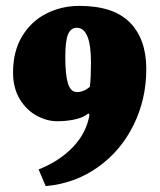

<svg xmlns="http://www.w3.org/2000/svg" viewBox="-20 -614 538 646"><path d="M277.3 -232.4 281.2 -228Q271 -167 225.6 -119.4Q180.2 -71.8 109.9 -43.9L133.8 12.2Q231.9 3.4 309.1 -51.3Q386.2 -106 429.2 -192.9Q472.2 -279.8 472.2 -381.3Q472.2 -482.4 417 -538.3Q361.8 -594.2 247.1 -594.2Q187 -594.2 136 -568.4Q85 -542.5 54.4 -491.9Q23.9 -441.4 23.9 -370.1Q23.9 -318.4 46.1 -281.2Q68.4 -244.1 102.8 -225.1Q137.2 -206.1 172.9 -206.1Q204.1 -206.1 232.7 -212.4Q261.2 -218.8 277.3 -232.4ZM286.1 -404.3Q286.1 -382.8 285.2 -358.4Q284.2 -334 282.2 -321.8Q261.7 -304.2 238.8 -304.2Q217.8 -304.2 208.7 -333Q199.7 -361.8 199.7 -422.9Q199.7 -475.6 208.7 -498Q217.8 -520.5 238.8 -520.5Q262.2 -520.5 274.2 -491.2Q286.1 -461.9 286.1 -404.3Z"/></svg>

Font: Neuton ExtraBold
Style: Regular
Weight: 800
Designer: Brian M Zick
Foundry: Brian M Zick
Version: Version 1.560